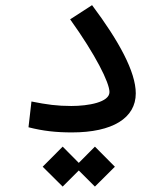

<svg xmlns="http://www.w3.org/2000/svg" viewBox="-20 -499 626 727"><path d="M252.4 2.4C406.7 2.4 494.1 -52.2 494.1 -145.5C494.1 -227.1 429.7 -344.7 328.6 -479.5L245.6 -425.8C341.8 -291.5 394.5 -186 394.5 -150.4C394.5 -111.8 314.5 -97.7 250 -97.7C196.3 -97.7 157.7 -103 99.1 -114.7L87.9 -17.1C143.6 -2.9 192.4 2.4 252.4 2.4ZM339.4 207.5 415 132.3 339.4 56.2 278.3 117.7 217.3 56.2 141.6 132.3 217.3 207.5 278.3 146.5Z"/></svg>

Font: Cascadia Mono NF
Style: Regular
Weight: 400
Monospace: yes
Designer: Aaron Bell
Foundry: Saja Typeworks
Version: Version 2404.023